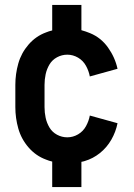

<svg xmlns="http://www.w3.org/2000/svg" viewBox="-20 -653 540 776"><path d="M191 103V0Q178 -3 166 -8Q125 -23 95.5 -57Q66 -91 54 -133.5Q42 -176 42 -220V-310Q42 -354 54 -396.5Q66 -439 95.5 -473Q125 -507 166 -522Q178 -527 191 -530V-633H309V-531Q327 -526 344 -519Q388 -501 416.5 -461Q445 -421 455 -375L343 -344Q339 -366 327.5 -387Q316 -408 295.5 -420Q275 -432 252 -432Q230 -432 210.5 -421.5Q191 -411 180 -392.5Q169 -374 164.5 -353Q160 -332 160 -310V-220Q160 -198 164.5 -177Q169 -156 180 -137.5Q191 -119 210.5 -108.5Q230 -98 252 -98Q275 -98 295.5 -110Q316 -122 327.5 -143Q339 -164 343 -186L455 -155Q448 -120 430 -88.5Q412 -57 384 -34.5Q356 -12 322 -2Q316 0 309 1V103Z"/></svg>

Font: Iosevka SS01
Style: Bold
Weight: 700
Monospace: yes
Designer: Belleve Invis
Foundry: Belleve Invis
Version: 2.3.3; ttfautohint (v1.8.3)